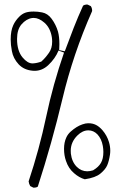

<svg xmlns="http://www.w3.org/2000/svg" viewBox="-20 -789 540 868"><path d="M126.5 -502.4Q104.5 -502.4 82 -529.3Q57.1 -559.1 57.1 -612.8Q57.1 -655.3 77.1 -678.7Q98.6 -703.6 125 -707.5Q128.9 -708 132.3 -708Q156.2 -708 180.7 -686.5Q207.5 -663.1 214.4 -620.6Q215.8 -610.4 215.8 -600.6Q215.8 -570.8 201.7 -550.8Q184.6 -526.4 168.9 -512.7L167 -510.7Q147.5 -503.4 128.9 -502.4Q127.4 -502.4 126.5 -502.4ZM374.5 -14.6Q347.2 -14.6 326.7 -35.2Q304.7 -57.6 300.3 -94.7Q299.8 -101.1 299.8 -107.4Q299.8 -146.5 329.6 -176.3Q353 -199.7 379.4 -199.7Q402.8 -199.7 420.4 -181.6Q439 -161.6 444.8 -129.4Q447.3 -115.2 447.3 -102.1Q447.3 -71.3 436.3 -52.5Q425.3 -33.7 402.3 -20L400.9 -19Q386.2 -14.6 374.5 -14.6ZM478.5 -107.9Q478.5 -127 472.7 -146.5Q463.9 -176.3 442.9 -200.7L436.5 -207.5Q419.4 -224.6 399.9 -229.5Q390.6 -231.9 378.7 -231.9Q366.7 -231.9 352.1 -226.6Q326.2 -217.8 299.8 -194.3Q286.6 -182.6 279.8 -167.5Q269.5 -145.5 269.5 -116Q269.5 -86.4 278.3 -61.5Q289.6 -27.3 314.5 -6.3Q337.9 14.2 363.3 21.5Q412.1 14.2 434.1 -4.4Q457 -23.4 464.8 -42Q472.7 -60.5 477.1 -89.4Q478.5 -98.6 478.5 -107.9ZM132.8 59.6Q143.6 59.6 150.9 54.7Q214.4 -141.1 262.5 -343Q310.5 -544.9 396 -737.8Q396.5 -739.3 396.5 -740.2Q396.5 -752.4 390.6 -761.2L376.5 -768.1Q375 -768.6 371.8 -768.6Q368.7 -768.6 364 -767.3Q359.4 -766.1 355.5 -763.2Q333 -713.9 312.7 -662.1Q292.5 -610.4 272.9 -557.1L247.6 -562.5Q248.5 -577.6 248.5 -588.9Q248.5 -623 242.2 -646Q232.9 -677.7 213.4 -704.1Q195.8 -728 170.4 -732.9Q151.4 -736.8 132.3 -736.8Q108.4 -736.8 94 -731.4Q79.6 -726.1 66.9 -713.4Q49.3 -695.8 40 -675.3Q28.3 -649.9 28.3 -610.8Q28.3 -585.9 33.7 -558.1Q39.6 -524.9 64.5 -498Q88.4 -472.7 127.9 -469.2Q132.3 -468.8 136.2 -468.8Q170.4 -468.8 197.8 -494.1Q230 -524.4 244.6 -560.5L269.5 -551.3Q219.7 -407.7 188.7 -261Q157.7 -114.3 109.4 30.8Q110.8 42 116.7 52.2L130.4 59.1Q131.8 59.6 132.8 59.6Z"/></svg>

Font: NaikaiFont
Style: ExtraLight
Weight: 200
Version: Version 1.89